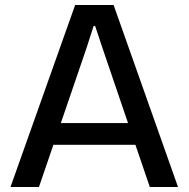

<svg xmlns="http://www.w3.org/2000/svg" viewBox="-20 -749 756 769"><path d="M22 0 281 -729H435L693 0H580L392 -552L361 -645H355L325 -552L136 0ZM184 -169 203 -256H512L531 -169Z"/></svg>

Font: Mona Sans ExtraLight Medium
Style: Regular
Weight: 500
Version: Version 2.000